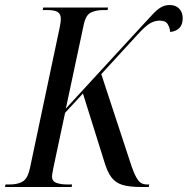

<svg xmlns="http://www.w3.org/2000/svg" viewBox="-42 -744 747 764"><path d="M-22 0 -20 -10H-2Q28 -10 48 -21.5Q68 -33 77 -74L196 -637Q200 -657 200 -669Q200 -689 187 -696.5Q174 -704 147 -704H128L130 -714H388L386 -704H370Q340 -704 319.5 -694Q299 -684 291 -645L220 -312L519 -637Q547 -667 565 -686.5Q583 -706 598.5 -715Q614 -724 634 -724Q657 -724 671 -709.5Q685 -695 685 -671Q685 -645 670.5 -631.5Q656 -618 635 -617Q634 -633 625.5 -647.5Q617 -662 594 -662Q575 -662 556.5 -652Q538 -642 506 -607L361 -449L482 -81Q495 -44 507.5 -27Q520 -10 541 -10H552L550 0H517Q472 0 444.5 -8.5Q417 -17 400.5 -39.5Q384 -62 372 -104L288 -372L217 -295L171 -79Q169 -67 167 -57.5Q165 -48 165 -42Q165 -23 182 -16.5Q199 -10 226 -10H245L243 0Z"/></svg>

Font: Noto Serif Display Condensed
Style: Italic
Weight: 400
Width: 3
Italic angle: -12°
Designer: Monotype Design Team
Foundry: Monotype Imaging Inc.
Version: Version 2.009